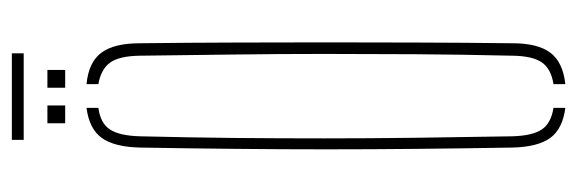

<svg xmlns="http://www.w3.org/2000/svg" viewBox="-345 -625 974 324"><g transform="rotate(-90 142.0 -463.0)"><path d="M122 4Q86.5 -0.5 71.2 -21.5Q56 -42.5 55 -85Q53.5 -169.5 52.8 -246.8Q52 -324 52 -399.5Q52 -475 52.8 -552.2Q53.5 -629.5 55 -714Q56 -757 71.2 -778.2Q86.5 -799.5 122 -804V-784Q96 -780.5 85.5 -764.5Q75 -748.5 74 -714Q72 -631.5 71.2 -555Q70.5 -478.5 70.5 -403Q70.5 -327.5 71.5 -249.2Q72.5 -171 74 -85Q75 -51.5 85.5 -35.8Q96 -20 122 -16ZM162 4V-16Q188 -20 198.8 -35.8Q209.5 -51.5 210 -85Q212 -171 212.5 -249.2Q213 -327.5 213 -403Q213 -478.5 212 -555Q211 -631.5 210 -714Q209.5 -748.5 198.5 -764Q187.5 -779.5 162 -784V-804Q199 -800.5 215 -779Q231 -757.5 231 -714Q232 -629.5 232.2 -552.2Q232.5 -475 232.5 -399.5Q232.5 -324 232.2 -246.8Q232 -169.5 231 -85Q231 -42.5 215 -21.2Q199 0 162 4ZM156 -840V-870H186V-840ZM96 -840V-870H126V-840ZM68 -930H214V-910H68Z"/></g></svg>

Font: Big Shoulders Stencil Display Thin Thin
Style: Regular
Weight: 250
Version: Version 2.001